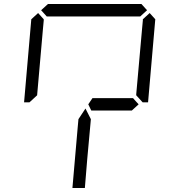

<svg xmlns="http://www.w3.org/2000/svg" viewBox="-20 -1020 856 957"><path d="M136 -924 170 -955 198 -924V-918L194 -875L165 -545L127 -510H100ZM403 -83H341L367 -382L371 -426L406 -479L433 -426L415 -229ZM185 -969 219 -1000H685L713 -969L679 -938H658H477H415H234H213ZM671 -500 637 -469H635H632H458H456H436H435L420 -500L441 -531H464H587H643L659 -513ZM692 -924 726 -955 754 -924 718 -510H691L659 -545V-550L688 -875L692 -918Z"/></svg>

Font: DSEG14 Classic
Style: Light Italic
Weight: 300
Designer: Keshikan(Twitter:@keshinomi_88pro)
Version: Version 0.46